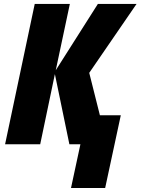

<svg xmlns="http://www.w3.org/2000/svg" viewBox="-20 -734 715 977"><path d="M341.3 222.7 389.2 0H333L259.3 -356.9L184.6 0H5.9L156.7 -713.9H335.4L263.7 -376.5L478 -713.9H674.8L434.1 -363.3L488.3 -147.5H594.7L515.1 222.7Z"/></svg>

Font: Open Sans SemiCondensed ExtraBold
Style: Italic
Weight: 800
Width: 4
Italic angle: -12°
Designer: Monotype Design Team
Foundry: Monotype Imaging Inc.
Version: Version 3.003